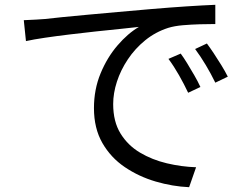

<svg xmlns="http://www.w3.org/2000/svg" viewBox="-20 -742 1040 799"><path d="M79 -658Q108 -659 131 -660.5Q154 -662 168 -663Q192 -666 237.5 -670.5Q283 -675 342.5 -680.5Q402 -686 469.5 -692Q537 -698 606 -704Q688 -711 757 -715.5Q826 -720 876 -722V-642Q848 -642 812 -641Q776 -640 741 -637Q706 -634 680 -626Q627 -609 584.5 -574.5Q542 -540 512 -495Q482 -450 466.5 -402Q451 -354 451 -309Q451 -236 481.5 -186.5Q512 -137 562.5 -107Q613 -77 674 -62.5Q735 -48 796 -46L767 37Q698 34 628 13.5Q558 -7 499.5 -46.5Q441 -86 406 -147Q371 -208 371 -292Q371 -370 398.5 -436.5Q426 -503 469 -553Q512 -603 558 -630Q526 -626 479 -621.5Q432 -617 377.5 -611Q323 -605 269 -598.5Q215 -592 167.5 -585Q120 -578 88 -571ZM732 -519Q744 -503 759 -478.5Q774 -454 789 -428Q804 -402 814 -380L763 -356Q746 -392 725 -429Q704 -466 681 -497ZM841 -561Q853 -545 869 -521Q885 -497 901 -471Q917 -445 928 -423L876 -398Q858 -435 836.5 -471Q815 -507 792 -538Z"/></svg>

Font: Chiron Sans HK TT
Style: Regular
Weight: 400
Designer: Ryoko NISHIZUKA 西塚涼子 (kana, bopomofo & ideographs); Paul D. Hunt (Latin, Greek & Cyrillic); Sandoll Communications 산돌커뮤니
Foundry: Adobe
Version: Version 2.022;hotconv 1.0.109;makeotfexe 2.5.65596